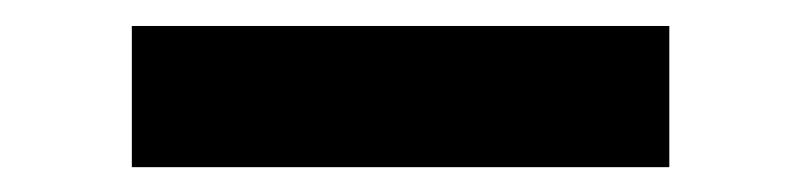

<svg xmlns="http://www.w3.org/2000/svg" viewBox="-20 -740 626 150"><path d="M83 -609.4H502.9V-719.7H83Z"/></svg>

Font: Cascadia Code NF SemiBold
Style: Regular
Weight: 600
Monospace: yes
Designer: Aaron Bell
Foundry: Saja Typeworks
Version: Version 2404.023